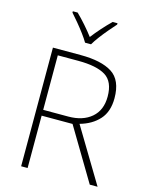

<svg xmlns="http://www.w3.org/2000/svg" viewBox="-137 -1125 860 1116"><g transform="rotate(15 293.0 -567.0)"><path d="M269 -807Q394 -807 459 -765.5Q524 -724 524 -615Q524 -534 481 -486.5Q438 -439 366 -419L562 -93H515L327 -408H141V-93H102V-807ZM264 -771H141V-443H292Q379 -443 431 -487.5Q483 -532 483 -614Q483 -704 429 -737.5Q375 -771 264 -771ZM275 -883Q263 -904 242.5 -931.5Q222 -959 199.5 -986Q177 -1013 159 -1033V-1041H188Q215 -1015 243 -983Q271 -951 293 -922Q315 -951 343.5 -983Q372 -1015 399 -1041H428V-1033Q410 -1013 387 -986Q364 -959 343.5 -931.5Q323 -904 311 -883Z"/></g></svg>

Font: Noto Sans Telugu UI ExtraLight
Style: Regular
Weight: 200
Designer: Jelle Bosma - Monotype Design Team
Foundry: Monotype Imaging Inc.
Version: Version 2.005; ttfautohint (v1.8.4.7-5d5b)